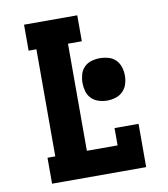

<svg xmlns="http://www.w3.org/2000/svg" viewBox="-82 -805 765 874"><g transform="rotate(-10 300.0 -367.5)"><path d="M88 0V-120H124V-615H88V-735H334V-615H270V-120H412V-200H523V0ZM402 -329Q382 -329 362.5 -335Q343 -341 329 -355Q315 -369 309.5 -388.5Q304 -408 304 -427Q304 -447 309.5 -466.5Q315 -486 329 -500Q343 -514 362.5 -519.5Q382 -525 402 -525Q421 -525 440.5 -519.5Q460 -514 474 -500Q488 -486 494 -466.5Q500 -447 500 -427Q500 -408 494 -388.5Q488 -369 474 -355Q460 -341 440.5 -335Q421 -329 402 -329Z"/></g></svg>

Font: Iosevka Etoile Heavy
Style: Regular
Weight: 900
Designer: Belleve Invis
Foundry: Belleve Invis
Version: Version 22.1.2; ttfautohint (v1.8.4)